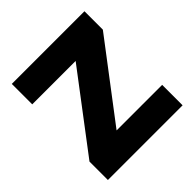

<svg xmlns="http://www.w3.org/2000/svg" viewBox="-186 -850 996 996"><g transform="rotate(-45 311.5 -352.5)"><path d="M47 0V-135L404 -606V-555H47V-705H580V-570L222 -99V-150H595V0Z"/></g></svg>

Font: Mulish ExtraLight Black
Style: Regular
Weight: 900
Version: Version 3.603